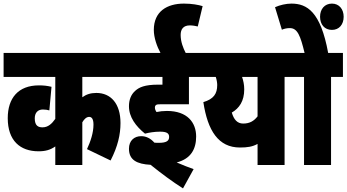

<svg xmlns="http://www.w3.org/2000/svg" viewBox="-20 -916 1928 1066"><path d="M684 -489V-622H0V-489H287V-256C268 -229 247 -209 216 -209C193 -209 173 -217 173 -259C173 -290 190 -308 218 -308C232 -308 244 -306 254 -303L266 -434C241 -440 222 -442 196 -442C81 -442 23 -371 23 -260C23 -135 92 -76 194 -76C233 -76 260 -84 287 -103V0H437V-237C448 -256 461 -267 475 -267C489 -267 499 -256 499 -224C499 -179 483 -131 463 -88L594 -25C634 -103 649 -169 649 -233C649 -341 595 -400 515 -400C483 -400 459 -392 437 -376V-489Z M869 -185C907 -185 919 -175 919 -156C919 -135 906 -123 862 -123C855 -123 846 -123 837 -124C816 -148 791 -160 764 -160C726 -160 696 -136 696 -90C696 -27 741 -5 816 -1C877 48 936 92 996 130L1055 23C1030 14 995 1 961 -14C1042 -35 1069 -91 1069 -158C1069 -236 1020 -300 907 -300C885 -300 868 -298 849 -294C843 -303 840 -310 840 -320C840 -325 842 -329 844 -331C849 -336 854 -337 872 -337H1029V-489H1104V-622H1011C997 -649 983 -684 983 -722C983 -754 998 -775 1034 -775C1049 -775 1067 -772 1078 -769L1105 -882C1082 -889 1046 -896 1001 -896C908 -896 834 -853 834 -750C834 -706 852 -657 871 -622H672V-489H882V-446H858C783 -446 752 -431 731 -412C707 -391 696 -361 696 -326C696 -266 734 -215 785 -174C808 -180 838 -185 869 -185Z M1626 -622H1092V-489H1178C1183 -474 1186 -457 1186 -444C1186 -395 1166 -366 1109 -349C1133 -190 1193 -97 1312 -97C1353 -97 1381 -101 1410 -117V0H1560V-489H1626ZM1267 -291C1308 -315 1336 -354 1336 -420C1336 -446 1331 -468 1324 -489H1410V-270C1390 -244 1366 -230 1330 -230C1297 -230 1278 -253 1267 -291Z M1818 -489H1884V-622H1802C1760 -852 1684 -896 1598 -896C1568 -896 1534 -888 1507 -876L1545 -751C1559 -757 1574 -760 1589 -760C1632 -760 1648 -717 1671 -622H1614V-489H1668V0H1818ZM1757 -823C1757 -780 1782 -750 1823 -750C1863 -750 1888 -780 1888 -823C1888 -865 1863 -896 1823 -896C1782 -896 1757 -865 1757 -823Z"/></svg>

Font: Noto Sans ExtraCondensed Black
Style: Italic
Weight: 900
Width: 2
Italic angle: -12°
Designer: Monotype Design Team
Foundry: Monotype Imaging Inc.
Version: Version 2.013